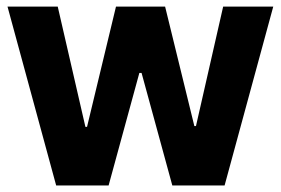

<svg xmlns="http://www.w3.org/2000/svg" viewBox="-20 -566 857 586"><path d="M151.4 0 2.9 -545.9H156.2L240.7 -178.7H245.6L334 -545.9H483.9L573.2 -181.2H578.1L661.1 -545.9H814L665.5 0H505.9L412.1 -343.3H405.3L311.5 0Z"/></svg>

Font: Inter Tight
Style: Bold
Weight: 700
Designer: Rasmus Andersson
Foundry: rsms
Version: Version 3.004; ttfautohint (v1.8.4.7-5d5b)